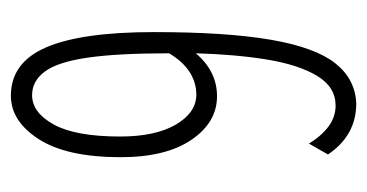

<svg xmlns="http://www.w3.org/2000/svg" viewBox="-181 -484 675 353"><g transform="rotate(-90 156.5 -307.5)"><path d="M143 10Q84 10 49 -42L69 -77Q83 -54 100.5 -41Q118 -28 139 -28Q173 -28 193.5 -62Q214 -96 223.5 -154Q233 -212 235 -285Q202 -246 156 -246Q108 -246 76 -293Q44 -340 44 -423Q44 -522 77 -573.5Q110 -625 157 -625Q218 -625 246 -560Q274 -495 274 -362Q274 -229 260 -147.5Q246 -66 217 -29Q188 8 143 10ZM158 -284Q205 -284 235 -334Q235 -429 227 -484Q219 -539 201.5 -562.5Q184 -586 158 -586Q126 -586 104 -546Q82 -506 82 -424Q82 -360 103.5 -322.5Q125 -285 158 -284Z"/></g></svg>

Font: Inconsolata ExtraCondensed Light
Style: Regular
Weight: 300
Width: 2
Monospace: yes
Designer: Raph Levien, Cyreal, Brenton Simpson
Foundry: Raph Levien, Cyreal, Google
Version: Version 3.100; ttfautohint (v1.8.4.7-5d5b)